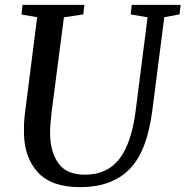

<svg xmlns="http://www.w3.org/2000/svg" viewBox="-20 -763 766 793"><path d="M658.5 -692 609 -306Q587 -136 513.8 -63Q440.5 10 311.5 10Q193 10 137 -50.5Q81 -111 79 -211Q78.5 -229.5 79.2 -249.5Q80 -269.5 82.5 -291L133.5 -692L69 -703L73 -743H328.5L324 -703.5L244 -691.5L193 -299Q190 -272 188.2 -248.8Q186.5 -225.5 187 -206Q189 -132.5 222.5 -87Q256 -41.5 331 -41.5Q423 -41.5 473.2 -106.8Q523.5 -172 540.5 -307L589.5 -691.5L520 -703.5L524 -743H726L721.5 -703.5Z"/></svg>

Font: Merriweather Text Regular
Style: Italic
Weight: 400
Italic angle: -7.8°
Designer: Eben Sorkin
Foundry: Eben Sorkin
Version: Version 2.100; ttfautohint (v1.7.19-72a1) -l 8 -r 50 -G 200 